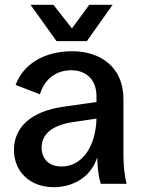

<svg xmlns="http://www.w3.org/2000/svg" viewBox="-20 -764 602 798"><path d="M204 14C290 14 361 -34 384 -110C386 -58 390 -27 399 0H506C497 -37 493 -76 493 -125V-353C493 -486 396 -551 281 -551C162 -551 77 -497 45 -411L146 -372C164 -433 211 -472 276 -472C340 -472 381 -431 381 -364V-340L248 -321C104 -302 38 -231 38 -141C38 -49 106 14 204 14ZM215 -593H341L448 -744H351L279 -646L202 -744H107ZM153 -151C153 -200 188 -243 286 -257L381 -271C378 -153 320 -72 236 -72C185 -72 153 -102 153 -151Z"/></svg>

Font: Ronzino Medium
Style: Regular
Weight: 500
Designer: Nunzio Mazzaferro
Foundry: Collletttivo
Version: Version 1.000;Glyphs 3.3 (3337)